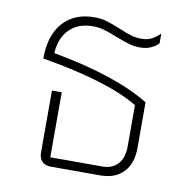

<svg xmlns="http://www.w3.org/2000/svg" viewBox="-68 -628 696 695"><g transform="rotate(10 280.5 -280.0)"><path d="M119 -44V-272H155V-33H346Q383 -33 403.5 -56Q424 -79 424 -120V-272Q315 -339 68 -381Q68 -466 109.5 -513Q151 -560 225 -560Q251 -560 272 -553.5Q293 -547 322 -535Q350 -523 367.5 -518Q385 -513 406 -513Q426 -513 441.5 -520.5Q457 -528 473 -544V-508Q462 -496 444.5 -488.5Q427 -481 406 -481Q384 -481 365.5 -486.5Q347 -492 315 -504Q288 -515 267.5 -521Q247 -527 225 -527Q171 -527 139 -495Q107 -463 104 -407Q336 -365 460 -289V-121Q460 -64 429.5 -32Q399 0 345 0H163Q142 0 130.5 -11.5Q119 -23 119 -44Z"/></g></svg>

Font: Bai Jamjuree ExtraLight
Style: Regular
Weight: 275
Designer: Katatrad Aksorn Co.,Ltd.
Foundry: Cadson Demak Co.,Ltd.
Version: Version 1.000; ttfautohint (v1.6)